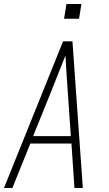

<svg xmlns="http://www.w3.org/2000/svg" viewBox="-24 -942 544 962"><path d="M-4 0 292 -735H339L391 0H349L334 -223H128L38 0ZM331 -260 315 -490Q312 -534 309 -577.5Q306 -621 304 -664Q287 -621 269.5 -577.5Q252 -534 235 -490L142 -260ZM297 -848 309 -922H384L372 -848Z"/></svg>

Font: Iosevka SS04 XLt Obl
Style: Regular
Weight: 200
Italic angle: -9°
Monospace: yes
Designer: Belleve Invis
Foundry: Belleve Invis
Version: Version 19.0.0; ttfautohint (v1.8.4)